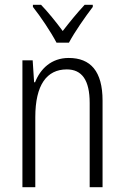

<svg xmlns="http://www.w3.org/2000/svg" viewBox="-20 -785 521 805"><path d="M217 -606H269C293 -651 337 -714 369 -756V-765H335C300 -727 274 -695 243 -655C215 -693 180 -736 152 -765H118V-756C149 -717 193 -652 217 -606ZM268 -542C195 -542 149 -496 127 -440H123L117 -532H74V0H128V-294C128 -429 176 -494 260 -494C323 -494 356 -450 356 -353V0H410V-363C410 -486 360 -542 268 -542Z"/></svg>

Font: Noto Sans Gujarati Condensed Light
Style: Regular
Weight: 300
Width: 3
Designer: Jelle Bosma - Monotype Design Team, Universal Thirst
Foundry: Monotype Imaging Inc.
Version: Version 2.106